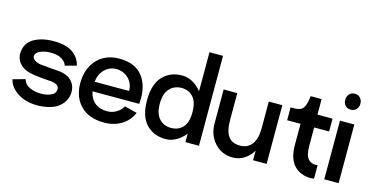

<svg xmlns="http://www.w3.org/2000/svg" viewBox="-65 -903 2397 1230"><g transform="rotate(15 1133.0 -288.5)"><path d="M328.1 -1Q280.3 17.1 229.7 18.3Q179.2 19.5 137.5 5.9Q95.7 -7.8 64.9 -36.1Q34.2 -64.5 24.9 -102.1L106.9 -125Q111.3 -103.5 129.2 -88.6Q147 -73.7 173.8 -66.9Q221.2 -54.2 265.4 -64.5Q309.6 -74.7 317.9 -99.1Q326.7 -123.5 311.8 -138.2Q296.9 -152.8 252 -154.8Q141.1 -161.1 99.1 -178.2Q56.6 -196.3 39.6 -232.7Q22.5 -269 36.1 -313Q50.8 -362.8 110.6 -387.5Q170.4 -412.1 252.9 -404.8Q313 -400.4 351.6 -370.8Q390.1 -341.3 400.9 -293L326.2 -272.9Q319.8 -293.9 300.5 -308.1Q281.2 -322.3 256.3 -327.1Q231.4 -332 204.1 -330.1Q176.8 -328.1 153.8 -318.8Q133.8 -311 125.2 -298.6Q116.7 -286.1 119.9 -274.4Q123 -262.7 137.9 -253.2Q152.8 -243.7 175.8 -240.2Q198.7 -237.3 242.7 -234.1Q286.6 -231 296.9 -230Q357.4 -224.1 387.2 -190.4Q417 -156.7 411.1 -105Q406.7 -70.8 384.5 -43.2Q362.3 -15.6 328.1 -1Z M540.5 -160.2Q550.3 -111.8 582 -86.4Q613.8 -61 664.6 -61Q695.8 -61 724.4 -77.9Q752.9 -94.7 766.6 -121.1L849.6 -100.1Q826.7 -45.9 777.3 -15.9Q728 14.2 663.6 14.2Q608.4 14.2 564.9 -3.2Q521.5 -20.5 490.7 -60.5Q460 -100.6 452.6 -160.2Q442.9 -269.5 498.5 -338.4Q554.2 -407.2 654.8 -407.2Q760.7 -407.2 810.8 -340.3Q860.8 -273.4 850.6 -160.2ZM652.8 -337.9Q607.4 -337.9 575.4 -306.2Q543.5 -274.4 537.6 -223.1H766.6Q766.1 -272.9 733.6 -304.9Q701.2 -336.9 652.8 -337.9Z M1199.7 -596.2H1289.6V0H1199.7V-56.2Q1174.3 -23.4 1140.6 -4.6Q1106.9 14.2 1070.8 14.2Q991.7 14.2 942.1 -37.6Q892.6 -89.4 892.6 -195.8Q892.6 -302.2 942.1 -354.7Q991.7 -407.2 1070.8 -407.2Q1106.9 -407.2 1140.6 -388.4Q1174.3 -369.6 1199.7 -336.9ZM1193.8 -195.8Q1193.8 -263.7 1164.6 -296.4Q1135.3 -329.1 1086.9 -329.1Q1039.6 -329.1 1008.5 -296.1Q977.5 -263.2 977.5 -195.8Q977.5 -128.9 1008.1 -96.4Q1038.6 -64 1086.9 -64Q1135.3 -64 1164.6 -96.2Q1193.8 -128.4 1193.8 -195.8Z M1648.4 -389.2H1738.3V0H1648.4V-64Q1626 -25.4 1591.6 -4.2Q1557.1 17.1 1517.1 17.1Q1444.8 17.1 1397 -34.7Q1349.1 -86.4 1349.1 -164.1V-389.2H1439.5V-210.9Q1439.5 -138.2 1464.4 -103.5Q1489.3 -68.8 1542.5 -68.8Q1593.3 -68.8 1620.8 -105.7Q1648.4 -142.6 1648.4 -210.9Z M2071.3 -389.2V-304.2H1972.2V-181.2Q1972.2 -119.1 1994.6 -95Q2017.1 -70.8 2056.2 -76.2V13.2Q2040.5 15.1 2034.2 15.1Q1964.8 15.1 1923.3 -29.5Q1881.8 -74.2 1881.8 -165V-304.2H1793V-389.2Q1814.9 -389.2 1828.4 -390.1Q1841.8 -391.1 1853.5 -395.5Q1865.2 -399.9 1871.3 -405.8Q1877.4 -411.6 1883.3 -424.6Q1889.2 -437.5 1892.1 -452.1Q1895 -466.8 1898.9 -492.2H1971.2V-389.2Z M2165 -475.1Q2145.5 -475.1 2132.1 -489.5Q2118.7 -503.9 2118.7 -524.9V-528.8Q2118.7 -550.3 2132.1 -565.2Q2145.5 -580.1 2165 -580.1H2171.9Q2191.4 -580.1 2205.1 -565.2Q2218.8 -550.3 2218.8 -528.8V-524.9Q2218.8 -504.4 2205.1 -490.2Q2191.4 -476.1 2171.9 -475.1ZM2120.6 0V-389.2H2215.8V0Z"/></g></svg>

Font: Neutral Grotesk
Style: Regular
Weight: 400
Designer: Nawras Khrais
Foundry: Nawras Khrais
Version: Version 1.000;PS 001.000;hotconv 1.0.88;makeotf.lib2.5.64775